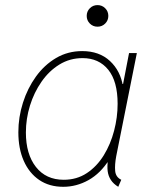

<svg xmlns="http://www.w3.org/2000/svg" viewBox="-20 -718 586 746"><path d="M225.6 7.8Q171.4 7.8 132.3 -18.8Q93.3 -45.4 72.3 -93Q51.3 -140.6 51.3 -204.1Q51.3 -262.7 69.1 -318.8Q86.9 -375 119.6 -420.4Q152.3 -465.8 198 -492.7Q243.7 -519.5 299.3 -519.5Q365.7 -519.5 407.2 -481Q448.7 -442.4 458 -380.9L442.4 -391.6H472.7L456.1 -380.9L481.4 -511.7H511.7L431.6 -111.3Q425.3 -77.6 427.5 -53.7Q429.7 -29.8 451.2 -19.5L439.5 7.8Q420.9 -3.4 410.9 -18.6Q400.9 -33.7 398.4 -52.7Q396 -71.8 399.4 -94.7L400.4 -86.9H394.5L404.3 -97.7Q370.6 -44.4 324 -18.3Q277.3 7.8 225.6 7.8ZM227.5 -19.5Q278.3 -19.5 317.4 -45.4Q356.4 -71.3 383.1 -114.5Q409.7 -157.7 423.3 -210Q437 -262.2 437 -314.5Q437 -402.3 400.4 -447.3Q363.8 -492.2 300.8 -492.2Q251.5 -492.2 210.9 -467.3Q170.4 -442.4 141.4 -400.6Q112.3 -358.9 96.4 -307.6Q80.6 -256.3 80.6 -203.1Q80.6 -119.1 119.6 -69.3Q158.7 -19.5 227.5 -19.5ZM358.9 -614.3Q341.3 -614.3 329.1 -626.5Q316.9 -638.7 316.9 -656.2Q316.9 -673.8 329.1 -686Q341.3 -698.2 358.9 -698.2Q376.5 -698.2 388.7 -686Q400.9 -673.8 400.9 -656.2Q400.9 -638.7 388.7 -626.5Q376.5 -614.3 358.9 -614.3Z"/></svg>

Font: Reddit Sans ExtraLight
Style: Italic
Weight: 250
Italic angle: -11.25°
Designer: Stephen Hutchings
Version: Version 1.013